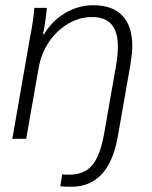

<svg xmlns="http://www.w3.org/2000/svg" viewBox="-20 -530 582 733"><path d="M93 -378Q109 -460 111 -500H159Q154 -447 144 -399H148Q179 -451 229.5 -480.5Q280 -510 336 -510Q409 -510 447 -470.5Q485 -431 485 -354Q485 -328 478 -284L428 1Q392 183 252 183Q224 183 210 181L218 135Q225 137 243 137Q301 137 331.5 101.5Q362 66 377 -17L424 -285Q430 -323 430 -352Q430 -409 405.5 -437Q381 -465 331 -465Q284 -465 241 -440Q198 -415 168 -371.5Q138 -328 128 -273L80 0H27Z"/></svg>

Font: Sarabun ExtraLight
Style: Italic
Weight: 275
Italic angle: -10°
Designer: Suppakit Chalermlarp | Katatrad Co.,Ltd.
Foundry: Cadson Demak Co.,Ltd.
Version: Version 1.000; ttfautohint (v1.6)